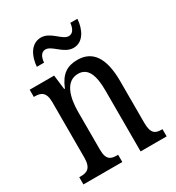

<svg xmlns="http://www.w3.org/2000/svg" viewBox="-176 -838 866 945"><g transform="rotate(-30 257.5 -365.5)"><path d="M315 -606C370 -606 398 -662 402 -721H362C359 -694 349 -668 323 -668C287 -668 254 -731 200 -731C143 -731 115 -674 111 -616H152C154 -643 164 -669 190 -669C227 -669 260 -606 315 -606ZM20 0H241V-41H236C201 -41 176 -48 176 -108V-321C176 -405 198 -485 269 -485C325 -485 345 -432 345 -347V0H493V-41H489C454 -41 431 -50 431 -113V-349C431 -486 384 -546 300 -546C242 -546 204 -522 177 -454H173L163 -536H24V-495H29C63 -495 90 -486 90 -427V-113C90 -50 63 -41 27 -41H20Z"/></g></svg>

Font: Noto Serif Myanmar ExtCond
Style: Regular
Weight: 400
Width: 2
Designer: Ben Mitchell and the Monotype Design Team
Foundry: Monotype Imaging Inc.
Version: Version 2.106